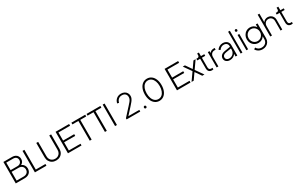

<svg xmlns="http://www.w3.org/2000/svg" viewBox="381 -3153 8976 5770"><g transform="rotate(-30 4869.0 -268.5)"><path d="M79 -745H386Q446 -745 492 -721.5Q538 -698 563.5 -655.5Q589 -613 589 -558Q589 -506 564.5 -464Q540 -422 496 -399Q553 -375 586 -325Q619 -275 619 -213Q619 -115 557 -57.5Q495 0 386 0H79ZM382 -60Q461 -60 507.5 -101Q554 -142 554 -212Q554 -281 508.5 -322.5Q463 -364 387 -364H144V-60ZM380 -423Q445 -423 484.5 -460Q524 -497 524 -557Q524 -617 485.5 -651Q447 -685 380 -685H144V-423Z M743 -745H808V-60H1143V0H743Z M1221 -247V-745H1286V-245Q1286 -187 1310 -142.5Q1334 -98 1378 -73Q1422 -48 1479 -48Q1535 -48 1579 -73Q1623 -98 1647 -142.5Q1671 -187 1671 -245V-745H1736V-247Q1736 -171 1704 -112Q1672 -53 1613.5 -20.5Q1555 12 1479 12Q1403 12 1344.5 -21Q1286 -54 1253.5 -112.5Q1221 -171 1221 -247Z M1890 -745H2360V-685H1955V-404H2340V-344H1955V-60H2360V0H1890Z M2647 -685H2439V-745H2919V-685H2712V0H2647Z M3173 -685H2965V-745H3445V-685H3238V0H3173Z M3525 -745H3590V0H3525Z M3925 -40 4134 -270Q4132 -267 4172 -311Q4232 -376 4259.5 -410Q4287 -444 4302.5 -478.5Q4318 -513 4318 -553Q4318 -622 4276.5 -661Q4235 -700 4162 -700Q4091 -700 4043 -659.5Q3995 -619 3978 -545L3919 -558Q3939 -651 4004.5 -704Q4070 -757 4162 -757Q4225 -757 4275.5 -731.5Q4326 -706 4354.5 -659.5Q4383 -613 4383 -553Q4383 -510 4364.5 -468.5Q4346 -427 4312 -384Q4278 -341 4216 -273L4020 -58H4399V0H3925Z M4553 -43Q4553 -62 4565 -74.5Q4577 -87 4594 -87Q4611 -87 4623 -74.5Q4635 -62 4635 -43Q4635 -24 4623.5 -12Q4612 0 4594 0Q4577 0 4565 -12Q4553 -24 4553 -43Z M4773 -373Q4773 -487 4809.5 -574Q4846 -661 4911.5 -709Q4977 -757 5063 -757Q5149 -757 5214.5 -709Q5280 -661 5316 -574Q5352 -487 5352 -373Q5352 -259 5316 -171.5Q5280 -84 5215 -36Q5150 12 5064 12Q4978 12 4912 -36.5Q4846 -85 4809.5 -172.5Q4773 -260 4773 -373ZM5064 -50Q5132 -50 5182.5 -90.5Q5233 -131 5260.5 -204Q5288 -277 5288 -373Q5288 -469 5260.5 -542Q5233 -615 5182 -655.5Q5131 -696 5063 -696Q4995 -696 4944 -655.5Q4893 -615 4865.5 -542Q4838 -469 4838 -373Q4838 -278 4865.5 -204.5Q4893 -131 4944.5 -90.5Q4996 -50 5064 -50Z M5673 -745H6143V-685H5738V-404H6123V-344H5738V-60H6143V0H5673Z M6366 -266 6180 -531H6255L6403 -318L6551 -531H6626L6440 -266L6626 0H6551L6403 -214L6254 0H6179Z M6751 -141V-474H6651V-531H6689Q6718 -531 6734.5 -548.5Q6751 -566 6751 -598V-655H6811V-531H6927V-474H6811V-141Q6811 -51 6898 -51Q6921 -51 6936 -54V1Q6917 6 6889 6Q6822 6 6786.5 -31.5Q6751 -69 6751 -141Z M7050 -531H7110V-464Q7130 -499 7168.5 -518.5Q7207 -538 7256 -538H7290V-478H7249Q7185 -478 7147.5 -436.5Q7110 -395 7110 -325V0H7050Z M7337 -138Q7337 -200 7378.5 -244.5Q7420 -289 7508 -304L7707 -337V-367Q7707 -420 7669 -453Q7631 -486 7570 -486Q7521 -486 7480.5 -461.5Q7440 -437 7419 -396L7365 -425Q7388 -475 7445.5 -509Q7503 -543 7570 -543Q7627 -543 7672 -520.5Q7717 -498 7742 -458Q7767 -418 7767 -367V0H7707V-92Q7681 -47 7628.5 -17.5Q7576 12 7511 12Q7462 12 7422 -7Q7382 -26 7359.5 -60Q7337 -94 7337 -138ZM7515 -43Q7571 -43 7615 -69Q7659 -95 7683 -139Q7707 -183 7707 -235V-281L7524 -251Q7400 -231 7400 -140Q7400 -97 7432.5 -70Q7465 -43 7515 -43Z M7884 -757H7944V0H7884Z M8082 -531H8142V0H8082ZM8112 -712Q8129 -712 8140.5 -700.5Q8152 -689 8152 -671Q8152 -653 8141 -641Q8130 -629 8112 -629Q8095 -629 8083.5 -641Q8072 -653 8072 -671Q8072 -688 8083.5 -700Q8095 -712 8112 -712Z M8297 92 8351 62Q8374 108 8419 135Q8464 162 8524 162Q8575 162 8618.5 141.5Q8662 121 8688.5 80Q8715 39 8715 -20V-120Q8684 -67 8631 -37.5Q8578 -8 8514 -8Q8441 -8 8381.5 -43.5Q8322 -79 8288.5 -140.5Q8255 -202 8255 -276Q8255 -349 8288.5 -410.5Q8322 -472 8381.5 -507.5Q8441 -543 8514 -543Q8578 -543 8630.5 -514Q8683 -485 8715 -435V-531H8775V-20Q8775 49 8743 103.5Q8711 158 8654 189Q8597 220 8525 220Q8447 220 8386.5 184.5Q8326 149 8297 92ZM8516 -68Q8571 -68 8616 -96Q8661 -124 8687 -171.5Q8713 -219 8713 -276Q8713 -332 8687 -379.5Q8661 -427 8616 -455Q8571 -483 8516 -483Q8460 -483 8415 -455Q8370 -427 8344.5 -380Q8319 -333 8319 -276Q8319 -219 8344.5 -171.5Q8370 -124 8415 -96Q8460 -68 8516 -68Z M8910 -757H8970V-460Q8994 -499 9035.5 -521Q9077 -543 9128 -543Q9182 -543 9227.5 -518Q9273 -493 9300 -448Q9327 -403 9327 -347V0H9267V-330Q9267 -401 9225.5 -442.5Q9184 -484 9119 -484Q9052 -484 9011 -438.5Q8970 -393 8970 -320V0H8910Z M9507 -141V-474H9407V-531H9445Q9474 -531 9490.5 -548.5Q9507 -566 9507 -598V-655H9567V-531H9683V-474H9567V-141Q9567 -51 9654 -51Q9677 -51 9692 -54V1Q9673 6 9645 6Q9578 6 9542.5 -31.5Q9507 -69 9507 -141Z"/></g></svg>

Font: BLUETTI 2.0 Extralight
Style: Roman
Weight: 200
Designer: Stijn de Vries
Foundry: tokotype
Version: Version 2.005;October 31, 2023;FontCreator 14.0.0.2814 64-bi